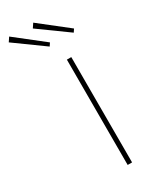

<svg xmlns="http://www.w3.org/2000/svg" viewBox="-303 -783 660 829"><g transform="rotate(-30 27.0 -368.0)"><path d="M70 0V-525H92V0ZM154 -611 10 -715 24 -736 164 -626ZM34 -611 -110 -715 -96 -736 44 -626Z"/></g></svg>

Font: Lexend Thin
Style: Regular
Weight: 100
Designer: Bonnie Shaver-Troup, Thomas Jockin
Foundry: Lexend
Version: Version 1.007; ttfautohint (v1.8.3)